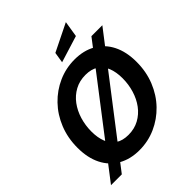

<svg xmlns="http://www.w3.org/2000/svg" viewBox="-264 -1077 1269 1269"><g transform="rotate(-45 371.0 -442.5)"><path d="M629 -744H731L125 44H24ZM321 14Q236 14 173 -22Q110 -58 76 -125.5Q42 -193 42 -287Q42 -379 73.5 -457Q105 -535 160.5 -592.5Q216 -650 288 -682Q360 -714 441 -714Q526 -714 589 -678Q652 -642 686 -574.5Q720 -507 720 -413Q720 -321 688.5 -243Q657 -165 601.5 -107.5Q546 -50 474 -18Q402 14 321 14ZM341 -109Q397 -109 441 -133Q485 -157 515.5 -198Q546 -239 562 -292Q578 -345 578 -402Q578 -460 561 -502.5Q544 -545 509 -568Q474 -591 420 -591Q364 -591 320 -567Q276 -543 245.5 -502Q215 -461 199 -408Q183 -355 183 -298Q183 -240 200 -197.5Q217 -155 252 -132Q287 -109 341 -109ZM370 -759 382 -834 575 -929 557 -817Z"/></g></svg>

Font: Cabin VF Beta
Style: Italic
Weight: 400
Italic angle: -7°
Designer: Pablo Impallari
Foundry: Pablo Impallari. http://www.impallari.com Igino Marini. http://www.ikern.com
Version: Version 2.300